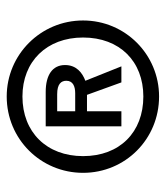

<svg xmlns="http://www.w3.org/2000/svg" viewBox="20 -794 505 586"><g transform="rotate(-90 273.0 -500.5)"><path d="M272 -268C400 -268 504 -371 504 -500C504 -629 400 -733 272 -733C142 -733 39 -629 39 -500C39 -371 142 -268 272 -268ZM272 -316C163 -316 90 -388 90 -500C90 -611 163 -685 272 -685C379 -685 452 -611 452 -500C452 -388 379 -316 272 -316ZM181 -383H227V-488H277L315 -383H364L320 -493C344 -502 368 -520 368 -555C368 -593 338 -614 286 -614H181ZM227 -524V-579H279C310 -579 320 -567 320 -551C320 -531 303 -524 282 -524Z"/></g></svg>

Font: United Sans Medium
Style: Regular
Weight: 500
Designer: Pablo Impallari, Rodrigo Fuenzalida (Modified by Dan O. Williams)
Version: Version 1.000;PS 001.000;hotconv 1.0.88;makeotf.lib2.5.64775